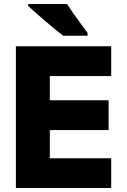

<svg xmlns="http://www.w3.org/2000/svg" viewBox="-20 -947 640 967"><path d="M60 0V-714H540V-564H231V-442H527V-292H231V-150H540V0ZM298 -767Q282 -779 258 -799Q234 -819 208 -841Q182 -863 159 -883.5Q136 -904 122 -917V-927H318Q331 -906 350.5 -878Q370 -850 389.5 -824Q409 -798 421 -781V-767Z"/></svg>

Font: Noto Sans Mono Black
Style: Regular
Weight: 900
Designer: Monotype Design Team
Foundry: Monotype Imaging Inc.
Version: Version 2.014